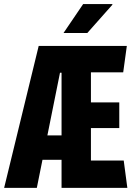

<svg xmlns="http://www.w3.org/2000/svg" viewBox="-20 -908 640 928"><path d="M0 0 167 -686H593L575.5 -558.5H419.5V-413H556.5V-289H419.5V-132H578L595.5 0H277.5V-556.5H270L158 0ZM129.5 -135.5V-253.5H355V-135.5ZM287 -748.5 382 -888.5H522.5L523.5 -885.5L402 -748.5Z"/></svg>

Font: Chivo Mono Medium
Style: Regular
Weight: 500
Monospace: yes
Designer: Hector Gatti
Foundry: Omnibus-Type
Version: Version 1.008